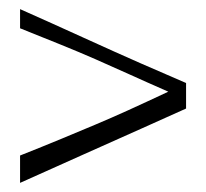

<svg xmlns="http://www.w3.org/2000/svg" viewBox="-20 -466 452 421"><path d="M388 -228Q348 -210 290 -184Q232 -158 163.5 -127.5Q95 -97 24 -65V-125Q77 -146 115.5 -162Q154 -178 188.5 -192.5Q223 -207 260.5 -224Q298 -241 349 -265Q301 -286 262.5 -303.5Q224 -321 188.5 -336.5Q153 -352 113.5 -368Q74 -384 24 -404V-446Q96 -414 164 -383Q232 -352 290 -326.5Q348 -301 388 -284Z"/></svg>

Font: Ojuju
Style: Regular
Weight: 400
Designer: Chisaokwu Joboson, Mirko Velimirovic
Foundry: Udi Foundry
Version: Version 1.000